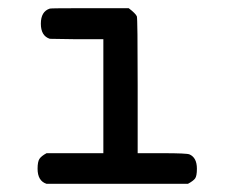

<svg xmlns="http://www.w3.org/2000/svg" viewBox="-20 -451 565 470"><path d="M72 -38Q72 -55 76.5 -62Q81 -69 94 -76H233V-355H167L102 -356Q80 -363 80 -393Q80 -423 102 -430Q103 -431 200 -431H295Q312 -418 315 -411Q317 -406 317 -241V-76H378Q438 -76 444 -73Q462 -65 462 -38Q462 -20 457.5 -14Q453 -8 440 -1H94Q72 -8 72 -38Z"/></svg>

Font: MathJax_Typewriter
Style: Regular
Weight: 400
Version: Version 1.1